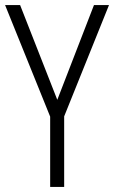

<svg xmlns="http://www.w3.org/2000/svg" viewBox="-20 -734 448 754"><path d="M205 -342 349 -714H408L232 -277V0H177V-276L0 -714H59Z"/></svg>

Font: Noto Sans Georgian Condensed Light
Style: Regular
Weight: 300
Width: 3
Designer: Monotype Design Team, Akaki Razmadze
Foundry: Google LLC
Version: Version 2.005; ttfautohint (v1.8.4.7-5d5b)